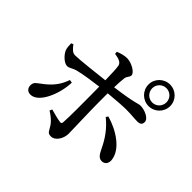

<svg xmlns="http://www.w3.org/2000/svg" viewBox="-189 -1080 1377 1377"><g transform="rotate(45 500.0 -391.0)"><path d="M707 -716C707 -655 756 -606 817 -606C878 -606 927 -655 927 -716C927 -776 878 -825 817 -825C756 -825 707 -776 707 -716ZM745 -716C745 -756 777 -788 817 -788C857 -788 889 -756 889 -716C889 -675 857 -643 817 -643C777 -643 745 -675 745 -716ZM792 -157C809 -124 823 -89 858 -89C890 -89 907 -114 903 -148C892 -242 780 -317 666 -350L655 -334C723 -279 763 -218 792 -157ZM286 -340C267 -286 240 -239 177 -189C135 -155 112 -149 112 -113C112 -85 130 -65 159 -65C243 -65 306 -220 309 -336ZM106 -532C106 -513 108 -484 115 -468C132 -431 173 -396 200 -396C226 -396 241 -416 280 -424C329 -436 405 -447 468 -455L469 -379C470 -294 470 -140 466 -91C465 -77 458 -75 447 -77C421 -80 383 -91 346 -101L337 -82C371 -62 401 -35 416 -13C440 23 439 43 475 43C520 43 552 -13 552 -61C552 -95 545 -287 545 -378V-464C611 -470 681 -476 720 -476C772 -476 804 -471 838 -471C865 -471 879 -481 879 -506C879 -542 816 -568 775 -568C750 -568 742 -553 547 -527C548 -564 550 -599 553 -622C556 -650 575 -655 575 -676C575 -704 513 -740 466 -741C438 -741 404 -731 381 -721L382 -702C428 -694 452 -686 459 -659C463 -641 466 -580 467 -518C387 -509 234 -491 188 -491C162 -490 144 -510 122 -539Z"/></g></svg>

Font: Noto Serif CJK SC SemiBold
Style: Regular
Weight: 600
Designer: Ryoko NISHIZUKA 西塚涼子 (kana & ideographs); Frank Grießhammer (Latin, Greek & Cyrillic); Wenlong ZHANG 张文龙 (bopomofo); San
Foundry: Adobe
Version: Version 2.001;hotconv 1.1.0;makeotfexe 2.6.0